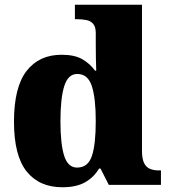

<svg xmlns="http://www.w3.org/2000/svg" viewBox="-20 -780 715 810"><path d="M243 10Q146 10 92.5 -56.5Q39 -123 39 -267Q39 -412 92 -480.5Q145 -549 240 -549Q295 -549 327.5 -530Q360 -511 381 -482H386Q385 -505 384.5 -536Q384 -567 384 -596V-641Q384 -667 373 -679.5Q362 -692 344 -695.5Q326 -699 304 -699H296V-760H579V-143Q579 -112 587 -94Q595 -76 611 -68.5Q627 -61 651 -61H659V0H439L404 -69H398Q376 -32 339 -11Q302 10 243 10ZM305 -73Q351 -73 367.5 -121.5Q384 -170 384 -270Q384 -365 367.5 -416.5Q351 -468 306 -468Q267 -468 251 -416.5Q235 -365 235 -269Q235 -171 251 -122Q267 -73 305 -73Z"/></svg>

Font: Noto Serif Tibetan Black
Style: Regular
Weight: 900
Version: Version 2.103